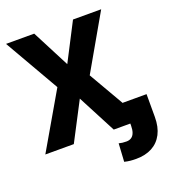

<svg xmlns="http://www.w3.org/2000/svg" viewBox="-162 -831 1037 1163"><g transform="rotate(-20 356.5 -249.0)"><path d="M193.4 -710.9 318.4 -468.8 443.4 -710.9H625L422.9 -358.4L630.4 0H447.3L318.4 -246.6L189.9 0H6.3L214.4 -358.4L11.7 -710.9ZM554.2 -133.8H707.5V13.2Q707.5 77.6 684.1 122.6Q660.6 167.5 617.7 190.4Q574.7 213.4 514.6 213.4Q494.6 213.4 477.3 211.7Q460 210 439.9 205.1L446.8 88.4Q458.5 91.3 469.5 92.8Q480.5 94.2 495.6 94.2Q514.6 94.2 527.8 85.2Q541 76.2 547.6 57.9Q554.2 39.6 554.2 13.2Z"/></g></svg>

Font: Roboto ExtraBold
Style: Regular
Weight: 800
Designer: Christian Robertson
Foundry: Google
Version: Version 3.009; 2024